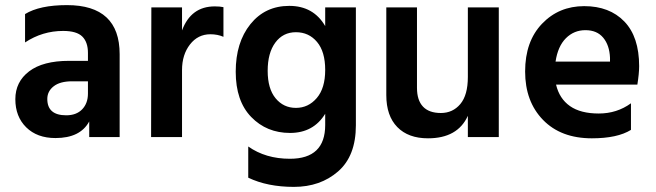

<svg xmlns="http://www.w3.org/2000/svg" viewBox="-20 -536 2565 751"><path d="M197 4Q125 4 82.5 -38Q40 -80 40 -148Q40 -216 94 -257Q148 -298 250 -298H324V-329Q324 -371 302 -393Q280 -415 227 -415Q146 -415 78 -370V-481Q135 -516 242 -516Q448 -516 448 -324V0H329V-61Q294 4 197 4ZM239 -85Q279 -85 301.5 -108.5Q324 -132 324 -170V-218H262Q215 -218 190 -198.5Q165 -179 165 -149Q165 -85 239 -85Z M692 0H571L572 -507H692V-417Q727 -511 820 -511Q841 -511 854 -508V-392Q831 -402 803 -402Q754 -402 723 -362Q692 -322 692 -262Z M1137.5 -410Q1087 -410 1057 -369.5Q1027 -329 1027 -259Q1027 -189 1058 -151.5Q1089 -114 1137.5 -114Q1186 -114 1219 -152.5Q1252 -191 1252 -262.5Q1252 -334 1220 -372Q1188 -410 1137.5 -410ZM1372 -46Q1372 74 1302.5 134.5Q1233 195 1129.5 195Q1026 195 951 159V37Q1019 85 1114 85Q1252 85 1252 -47V-91Q1206 -16 1114.5 -16Q1023 -16 962.5 -78.5Q902 -141 902 -255.5Q902 -370 959.5 -441.5Q1017 -513 1111.5 -513Q1206 -513 1252 -434V-507H1372Z M1931 0H1810V-83Q1770 5 1654 5Q1577 5 1534 -39Q1491 -83 1491 -164V-507H1611V-192Q1611 -144 1634.5 -119Q1658 -94 1704.5 -94Q1751 -94 1780.5 -129Q1810 -164 1810 -235V-507H1931Z M2153 -295H2366V-310Q2364 -359 2339.5 -388.5Q2315 -418 2270 -418Q2225 -418 2193.5 -386.5Q2162 -355 2153 -295ZM2295 5Q2174 5 2104 -67Q2034 -139 2034 -256.5Q2034 -374 2100 -443Q2166 -512 2265 -512Q2364 -512 2422 -452Q2480 -392 2480 -277Q2480 -249 2473 -205H2155Q2168 -150 2209.5 -121Q2251 -92 2322 -92Q2393 -92 2448 -132V-28Q2395 5 2295 5Z"/></svg>

Font: Hind Colombo SemiBold
Style: Regular
Weight: 600
Designer: Jyotish Sonowal, Aditi Pimprikar
Foundry: Indian Type Foundry
Version: Version 1.000;PS 1.0;hotconv 1.0.86;makeotf.lib2.5.63406; tt